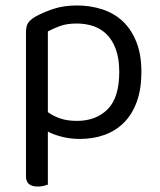

<svg xmlns="http://www.w3.org/2000/svg" viewBox="-20 -495 586 702"><path d="M272 13Q237 13 206 5Q175 -3 155 -14V180Q150 182 140 184.5Q130 187 118 187Q75 187 75 150V-378Q75 -398 82 -410Q89 -422 111 -435Q138 -450 175.5 -462.5Q213 -475 261 -475Q310 -475 353.5 -461Q397 -447 428.5 -417.5Q460 -388 478.5 -342Q497 -296 497 -232Q497 -170 480.5 -124Q464 -78 434 -47.5Q404 -17 362.5 -2Q321 13 272 13ZM261 -53Q331 -53 373.5 -95.5Q416 -138 416 -232Q416 -281 403.5 -315Q391 -349 369.5 -370Q348 -391 320 -400Q292 -409 261 -409Q225 -409 200 -400Q175 -391 155 -380V-85Q174 -71 200 -62Q226 -53 261 -53Z"/></svg>

Font: Baloo Bhai 2
Style: Regular
Weight: 400
Designer: Supriya Tembe, Noopur Datye and Ek Type
Foundry: Ek Type
Version: Version 1.640;PS 1.000;hotconv 16.6.51;makeotf.lib2.5.65220;